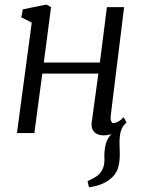

<svg xmlns="http://www.w3.org/2000/svg" viewBox="-20 -585 628 844"><path d="M371 238.5 365 211Q387.5 201 402.8 191.2Q418 181.5 427.5 165Q440.5 143 439 112.5Q437.5 82 444 51.5Q448.5 30.5 462.5 13Q476.5 -4.5 484.5 -15.5L535 -48.5Q515 -26 509.8 -2.8Q504.5 20.5 505.5 52.5Q506 63.5 506.2 74.5Q506.5 85.5 506.5 95.5Q506.5 129.5 497.5 157.2Q488.5 185 459 206.5Q443 218 423.8 225.5Q404.5 233 371 238.5ZM467 -78.5Q465 -60.5 468.8 -52.2Q472.5 -44 478 -44Q487 -44 498.2 -49.8Q509.5 -55.5 523.5 -69.5L536 -47Q532 -41.5 518 -27.5Q504 -13.5 482.8 -1.8Q461.5 10 436.5 10Q419.5 10 406.5 4Q393.5 -2 387 -15.2Q380.5 -28.5 383.5 -49.5L412.5 -261.5H166L131 0H54.5L119.5 -485.5L73.5 -509L80.5 -544L183.5 -565L204.5 -554L172.5 -310H419L450 -553.5H525.5Z"/></svg>

Font: Merriweather 20pt Light
Style: Italic
Weight: 300
Italic angle: -7.8°
Version: Version 2.101